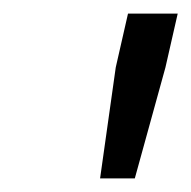

<svg xmlns="http://www.w3.org/2000/svg" viewBox="-20 -708 281 282"><path d="M127 -446 150 -609 168 -688H241L223 -609L178 -446Z"/></svg>

Font: Saira Expanded
Style: Italic
Weight: 400
Width: 7
Italic angle: -12°
Designer: Hector Gatti with collaboration of the Omnibus-Type team
Foundry: Omnibus-Type
Version: Version 1.101